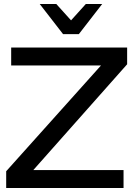

<svg xmlns="http://www.w3.org/2000/svg" viewBox="-20 -942 679 962"><path d="M617 -620V-704H36V-614H486L11 -84V0H599V-90H147ZM410 -922 336 -840 262 -922H179L296 -771H375L492 -922Z"/></svg>

Font: Geom
Style: Regular
Weight: 400
Version: Version 1.102